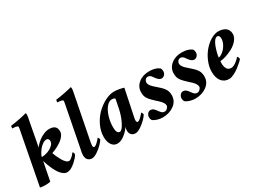

<svg xmlns="http://www.w3.org/2000/svg" viewBox="-42 -1247 2429 1823"><g transform="rotate(-30 1172.5 -336.0)"><path d="M367.2 -438.5Q447.3 -438.5 447.3 -368.2Q447.3 -345.2 431.6 -322.3Q416 -299.3 390.4 -281Q364.7 -262.7 336.7 -248.5Q308.6 -234.4 279.3 -224.6Q286.6 -203.6 296.6 -181.6Q306.6 -159.7 320.3 -135.3Q334 -110.8 350.1 -95.5Q366.2 -80.1 380.9 -80.1Q391.6 -80.1 407 -92.3Q422.4 -104.5 431.6 -115.2Q440.9 -126 447.3 -134.8Q453.6 -134.8 457.3 -125.2Q460.9 -115.7 460.9 -109.4Q451.2 -83.5 401.9 -39.8Q352.5 3.9 313.5 3.9Q292 3.9 271.2 -11.5Q250.5 -26.9 235.4 -48.8Q220.2 -70.8 205.8 -100.8Q191.4 -130.9 182.9 -154.5Q174.3 -178.2 167 -203.1L127 0Q107.4 5.9 72.3 5.9Q38.1 5.9 14.6 0Q110.8 -496.6 119.1 -546.9Q127.9 -588.9 127.9 -598.6Q127.9 -617.2 68.4 -617.2Q66.4 -620.1 67.9 -631.3Q69.3 -642.6 72.3 -645.5Q109.9 -648.9 169.9 -661.1Q230 -673.3 248 -679.7Q253.9 -676.3 253.9 -661.1Q253.9 -647 241.2 -587.9L193.4 -333Q198.2 -343.8 214.4 -360.6Q230.5 -377.4 253.4 -395.3Q276.4 -413.1 307.4 -425.8Q338.4 -438.5 367.2 -438.5ZM293.9 -365.2Q273.9 -365.2 251.2 -349.4Q228.5 -333.5 212.4 -312.5Q196.3 -291.5 185.5 -271.5Q174.8 -251.5 174.8 -242.2Q206.1 -242.2 239.5 -253.9Q272.9 -265.6 297.1 -287.4Q321.3 -309.1 321.3 -334Q321.3 -344.7 314.9 -355Q308.6 -365.2 293.9 -365.2Z M613.3 -546.9Q614.3 -552.7 616.7 -564.7Q619.1 -576.7 620.6 -585.2Q622.1 -593.8 622.1 -598.6Q622.1 -617.2 562.5 -617.2Q560.5 -620.1 562 -631.3Q563.5 -642.6 566.4 -645.5Q604 -648.9 664.1 -661.1Q724.1 -673.3 742.2 -679.7Q748 -676.3 748 -661.1Q748 -648.9 735.4 -587.9L645.5 -128.9Q641.6 -105.5 641.6 -96.7Q641.6 -88.9 645 -82.5Q648.4 -76.2 655.3 -76.2Q668.9 -76.2 694.6 -101.6Q720.2 -127 724.6 -135.7Q729 -135.7 733.6 -125.5Q738.3 -115.2 738.3 -109.4Q729 -92.3 703.1 -65.4Q677.2 -38.6 642.3 -15.4Q607.4 7.8 583 7.8Q556.6 7.8 539.1 -9.3Q521.5 -26.4 521.5 -61.5Q521.5 -85 530.3 -120.1Z M1078.1 -438.5Q1102.5 -438.5 1134 -432.6Q1165.5 -426.8 1182.6 -420.9L1122.1 -128.9Q1118.2 -113.3 1118.2 -96.7Q1118.2 -88.9 1121.6 -82.5Q1125 -76.2 1131.8 -76.2Q1145.5 -76.2 1171.1 -101.6Q1196.8 -127 1201.2 -135.7Q1205.6 -135.7 1210.2 -125.5Q1214.8 -115.2 1214.8 -109.4Q1205.6 -92.3 1179.7 -65.4Q1153.8 -38.6 1118.9 -15.4Q1084 7.8 1059.6 7.8Q1032.7 7.8 1015.9 -8.8Q999 -25.4 999 -56.6Q999 -61.5 1001 -75.2Q1002 -81.1 1004.9 -93.8Q985.8 -60.5 943.8 -26.9Q901.9 6.8 862.3 6.8Q822.8 6.8 800.5 -26.9Q778.3 -60.5 778.3 -112.3Q778.3 -175.3 807.9 -236.6Q837.4 -297.9 881.8 -341.3Q926.3 -384.8 979 -411.6Q1031.7 -438.5 1078.1 -438.5ZM1023.4 -384.8Q991.2 -384.8 962.6 -349.9Q934.1 -314.9 917.7 -260.3Q901.4 -205.6 901.4 -148.4Q901.4 -79.1 936.5 -79.1Q960.9 -79.1 991.9 -139.9Q1022.9 -200.7 1038.1 -274.4L1057.6 -373Q1047.4 -384.8 1023.4 -384.8Z M1462.9 -438.5Q1531.2 -438.5 1570.3 -408.2Q1581.1 -396.5 1581.1 -369.1Q1581.1 -351.1 1567.6 -335.2Q1554.2 -319.3 1532.2 -319.3Q1505.4 -319.3 1474.6 -364.3Q1466.8 -376.5 1461.4 -382.8Q1456.1 -389.2 1447 -394.8Q1438 -400.4 1426.8 -400.4Q1410.2 -400.4 1398.9 -387.7Q1387.7 -375 1387.7 -355.5Q1387.7 -342.8 1398.2 -327.4Q1408.7 -312 1420.7 -300.5Q1432.6 -289.1 1453.1 -271.5Q1473.6 -253.9 1482.4 -245.1Q1495.6 -232.4 1501.7 -225.8Q1507.8 -219.2 1517.8 -204.6Q1527.8 -189.9 1532.5 -172.6Q1537.1 -155.3 1537.1 -133.8Q1537.1 -70.8 1484.6 -32Q1432.1 6.8 1358.4 6.8Q1330.1 6.8 1301.3 -2Q1272.5 -10.7 1255.9 -23.4Q1244.1 -37.6 1244.1 -60.5Q1244.1 -80.6 1257.3 -96.9Q1270.5 -113.3 1291 -113.3Q1308.1 -113.3 1321 -102.5Q1334 -91.8 1349.6 -69.3Q1363.8 -49.3 1374.5 -40.8Q1385.3 -32.2 1402.3 -32.2Q1418 -32.2 1432.1 -46.4Q1446.3 -60.5 1446.3 -74.2Q1446.3 -89.4 1435.3 -106.4Q1424.3 -123.5 1410.6 -136.2Q1397 -148.9 1376.7 -167.2Q1356.4 -185.5 1345.7 -197.3Q1344.2 -199.2 1336.9 -207Q1329.6 -214.8 1327.6 -217.3Q1325.7 -219.7 1320.1 -227.1Q1314.5 -234.4 1312.5 -238.5Q1310.5 -242.7 1306.6 -250.7Q1302.7 -258.8 1301.5 -265.6Q1300.3 -272.5 1299.1 -282.2Q1297.9 -292 1297.9 -302.7Q1297.9 -361.3 1344.7 -399.9Q1391.6 -438.5 1462.9 -438.5Z M1820.3 -438.5Q1888.7 -438.5 1927.7 -408.2Q1938.5 -396.5 1938.5 -369.1Q1938.5 -351.1 1925 -335.2Q1911.6 -319.3 1889.6 -319.3Q1862.8 -319.3 1832 -364.3Q1824.2 -376.5 1818.8 -382.8Q1813.5 -389.2 1804.4 -394.8Q1795.4 -400.4 1784.2 -400.4Q1767.6 -400.4 1756.3 -387.7Q1745.1 -375 1745.1 -355.5Q1745.1 -342.8 1755.6 -327.4Q1766.1 -312 1778.1 -300.5Q1790 -289.1 1810.5 -271.5Q1831.1 -253.9 1839.8 -245.1Q1853 -232.4 1859.1 -225.8Q1865.2 -219.2 1875.2 -204.6Q1885.3 -189.9 1889.9 -172.6Q1894.5 -155.3 1894.5 -133.8Q1894.5 -70.8 1842 -32Q1789.6 6.8 1715.8 6.8Q1687.5 6.8 1658.7 -2Q1629.9 -10.7 1613.3 -23.4Q1601.6 -37.6 1601.6 -60.5Q1601.6 -80.6 1614.7 -96.9Q1627.9 -113.3 1648.4 -113.3Q1665.5 -113.3 1678.5 -102.5Q1691.4 -91.8 1707 -69.3Q1721.2 -49.3 1731.9 -40.8Q1742.7 -32.2 1759.8 -32.2Q1775.4 -32.2 1789.6 -46.4Q1803.7 -60.5 1803.7 -74.2Q1803.7 -89.4 1792.7 -106.4Q1781.7 -123.5 1768.1 -136.2Q1754.4 -148.9 1734.1 -167.2Q1713.9 -185.5 1703.1 -197.3Q1701.7 -199.2 1694.3 -207Q1687 -214.8 1685.1 -217.3Q1683.1 -219.7 1677.5 -227.1Q1671.9 -234.4 1669.9 -238.5Q1668 -242.7 1664.1 -250.7Q1660.2 -258.8 1658.9 -265.6Q1657.7 -272.5 1656.5 -282.2Q1655.3 -292 1655.3 -302.7Q1655.3 -361.3 1702.1 -399.9Q1749 -438.5 1820.3 -438.5Z M2221.7 -438.5Q2241.7 -438.5 2259.8 -433.8Q2277.8 -429.2 2294.2 -419.4Q2310.5 -409.7 2320.3 -391.4Q2330.1 -373 2330.1 -348.6Q2330.1 -313.5 2302.7 -281Q2275.4 -248.5 2236.8 -228Q2198.2 -207.5 2160.6 -195.6Q2123 -183.6 2098.6 -183.6Q2096.7 -177.7 2096.7 -159.2Q2096.7 -144 2099.4 -130.6Q2102.1 -117.2 2108.2 -104Q2114.3 -90.8 2126.5 -83Q2138.7 -75.2 2156.2 -75.2Q2163.1 -75.2 2170.9 -77.1Q2178.7 -79.1 2186 -82.8Q2193.4 -86.4 2200.7 -90.8Q2208 -95.2 2214.6 -100.6Q2221.2 -106 2227.1 -110.8Q2232.9 -115.7 2238 -120.8Q2243.2 -126 2246.1 -129.4Q2249 -132.8 2252 -135.7L2254.9 -138.7Q2260.7 -138.7 2265.1 -127.2Q2269.5 -115.7 2269.5 -109.4Q2264.2 -100.6 2243.9 -82Q2223.6 -63.5 2197.3 -43.7Q2170.9 -23.9 2140.1 -9Q2109.4 5.9 2087.9 5.9Q2035.6 5.9 2005.6 -31.7Q1975.6 -69.3 1975.6 -136.7Q1975.6 -189.5 1998.3 -244.6Q2021 -299.8 2056.2 -342Q2091.3 -384.3 2136 -411.4Q2180.7 -438.5 2221.7 -438.5ZM2101.6 -220.7Q2115.7 -220.7 2135 -233.2Q2154.3 -245.6 2171.9 -265.1Q2189.5 -284.7 2201.7 -311.5Q2213.9 -338.4 2213.9 -364.3Q2213.9 -402.3 2188.5 -402.3Q2171.9 -402.3 2156 -381.3Q2140.1 -360.4 2129.2 -330.1Q2118.2 -299.8 2110.8 -270.5Q2103.5 -241.2 2101.6 -220.7Z"/></g></svg>

Font: Amiri
Style: Bold Slanted
Weight: 700
Italic angle: 9°
Designer: Khaled Hosny
Version: Version 000.107